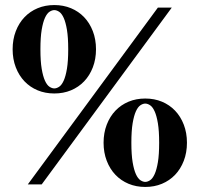

<svg xmlns="http://www.w3.org/2000/svg" viewBox="-20 -730 790 760"><path d="M660 -700 145 0H90L605 -700ZM610 -165Q610 -212 605 -242Q600 -272 592 -289.5Q584 -307 574 -313.5Q564 -320 555 -320Q546 -320 536 -313.5Q526 -307 518 -289.5Q510 -272 505 -242Q500 -212 500 -165Q500 -118 505 -88Q510 -58 518 -40.5Q526 -23 536 -16.5Q546 -10 555 -10Q564 -10 574 -16.5Q584 -23 592 -40.5Q600 -58 605 -88Q610 -118 610 -165ZM720 -165Q720 -126 707.5 -93.5Q695 -61 673 -38Q651 -15 621 -2.5Q591 10 555 10Q519 10 489 -2.5Q459 -15 437 -38Q415 -61 402.5 -93.5Q390 -126 390 -165Q390 -204 402.5 -236.5Q415 -269 437 -292Q459 -315 489 -327.5Q519 -340 555 -340Q591 -340 621 -327.5Q651 -315 673 -292Q695 -269 707.5 -236.5Q720 -204 720 -165ZM250 -535Q250 -582 245 -612Q240 -642 232 -659.5Q224 -677 214 -683.5Q204 -690 195 -690Q186 -690 176 -683.5Q166 -677 158 -659.5Q150 -642 145 -612Q140 -582 140 -535Q140 -488 145 -458Q150 -428 158 -410.5Q166 -393 176 -386.5Q186 -380 195 -380Q204 -380 214 -386.5Q224 -393 232 -410.5Q240 -428 245 -458Q250 -488 250 -535ZM360 -535Q360 -496 347.5 -463.5Q335 -431 313 -408Q291 -385 261 -372.5Q231 -360 195 -360Q159 -360 129 -372.5Q99 -385 77 -408Q55 -431 42.5 -463.5Q30 -496 30 -535Q30 -574 42.5 -606.5Q55 -639 77 -662Q99 -685 129 -697.5Q159 -710 195 -710Q231 -710 261 -697.5Q291 -685 313 -662Q335 -639 347.5 -606.5Q360 -574 360 -535Z"/></svg>

Font: Yeseva One
Style: Regular
Weight: 400
Designer: Jovanny Lemonad
Foundry: Jovanny Lemonad
Version: Version 2.001; ttfautohint (v0.91) -l 8 -r 50 -G 200 -x 0 -w